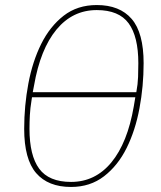

<svg xmlns="http://www.w3.org/2000/svg" viewBox="-20 -730 640 762"><path d="M262 12Q171 12 123.5 -43Q76 -98 76 -219Q76 -310 92.5 -398Q109 -486 143.5 -555.5Q178 -625 232.5 -667.5Q287 -710 364 -710Q455 -710 502.5 -655Q550 -600 550 -479Q550 -388 533.5 -300Q517 -212 482.5 -142.5Q448 -73 393 -30.5Q338 12 262 12ZM262 -8Q358 -8 422 -85.5Q486 -163 511 -308L517 -344H107L105 -331Q100 -301 98.5 -273Q97 -245 97 -219Q97 -113 135.5 -60.5Q174 -8 262 -8ZM110 -364H521Q527 -396 528 -424.5Q529 -453 529 -479Q529 -585 490.5 -637.5Q452 -690 364 -690Q268 -690 204 -612.5Q140 -535 115 -390Z"/></svg>

Font: IBM Plex Mono Thin
Style: Italic
Weight: 100
Italic angle: -9°
Monospace: yes
Designer: Mike Abbink, Paul van der Laan, Pieter van Rosmalen
Foundry: Bold Monday
Version: Version 2.3